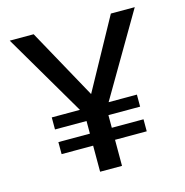

<svg xmlns="http://www.w3.org/2000/svg" viewBox="-101 -770 833 864"><g transform="rotate(-15 315.5 -337.5)"><path d="M113.4 -236.3H510V-292.4H113.4ZM113.4 -121.4H510V-177.4H113.4ZM260.3 0H362.3V-265.2L602.5 -675H491.2L312 -348.7H311.3L131.5 -675H20.1L260.3 -265.7Z"/></g></svg>

Font: Anybody Thin
Style: Regular
Weight: 100
Designer: Tyler Finck
Foundry: Etcetera Type Company
Version: Version 1.114;gftools[0.9.25]